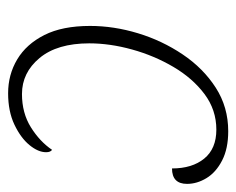

<svg xmlns="http://www.w3.org/2000/svg" viewBox="-76 -510 596 485"><g transform="rotate(90 222.5 -268.0)"><path d="M216 10Q169 10 130.5 -13Q92 -36 69 -81.5Q46 -127 46 -197Q46 -257 64.5 -318Q83 -379 118 -431Q153 -483 202 -514.5Q251 -546 312 -546Q356 -546 386 -530.5Q416 -515 430.5 -491Q445 -467 445 -442Q445 -404 406 -404Q406 -455 381 -485.5Q356 -516 308 -516Q258 -516 218 -486Q178 -456 149.5 -407.5Q121 -359 105.5 -303Q90 -247 90 -195Q90 -114 127 -69.5Q164 -25 218 -25Q266 -25 302 -47.5Q338 -70 359 -101Q365 -97 365 -86Q365 -66 347 -44Q329 -22 295.5 -6Q262 10 216 10Z"/></g></svg>

Font: Noto Serif ExtraLight
Style: Italic
Weight: 200
Italic angle: -12°
Designer: Monotype Design Team
Foundry: Monotype Imaging Inc.
Version: Version 2.014; ttfautohint (v1.8.4.7-5d5b)